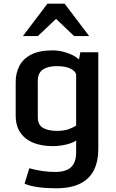

<svg xmlns="http://www.w3.org/2000/svg" viewBox="-20 -804 626 1034"><path d="M280.3 210Q230 210 185.1 203.9Q140.1 197.8 112.3 185.1L137.7 102.1Q169.4 111.3 206.3 116.7Q243.2 122.1 275.4 122.1Q335.9 122.1 363 96.2Q390.1 70.3 390.1 14.6V-47.4Q374.5 -36.6 352.8 -30Q331.1 -23.4 308.3 -20.3Q285.6 -17.1 266.1 -17.1Q169.9 -17.1 117.2 -59.8Q64.5 -102.5 64.5 -180.7V-362.8Q64.5 -410.2 84.2 -448.7Q104 -487.3 147.7 -510Q191.4 -532.7 263.2 -532.7Q291 -532.7 318.8 -525.9Q346.7 -519 369.4 -507.8Q392.1 -496.6 405.3 -483.4L412.6 -522.5H509.3V0Q509.3 63 486.6 110.4Q463.9 157.7 413.6 183.8Q363.3 210 280.3 210ZM285.6 -99.1Q325.2 -99.1 351.3 -108.9Q377.4 -118.7 390.1 -127.9V-399.4Q390.1 -417.5 363 -432.6Q335.9 -447.8 285.6 -447.8Q237.3 -447.8 210.4 -429.2Q183.6 -410.6 183.6 -368.2V-172.9Q183.6 -130.9 212.4 -115Q241.2 -99.1 285.6 -99.1ZM103.5 -609.9 235.4 -784.2H328.1L460 -609.9H378.9L262.7 -720.7H301.3L184.1 -609.9Z"/></svg>

Font: Monda SemiBold
Style: Regular
Weight: 600
Designer: Vernon Adams
Foundry: Vernon Adams
Version: Version 2.200